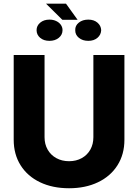

<svg xmlns="http://www.w3.org/2000/svg" viewBox="-20 -1003 743 1033"><path d="M649.4 -707V-251Q649.4 -172.9 612.1 -113.8Q574.7 -54.7 507.3 -22.5Q439.9 9.8 351.6 9.8Q262.7 9.8 195.3 -22.5Q127.9 -54.7 90.8 -113.8Q53.7 -172.9 53.7 -251V-707H219.7V-264.6Q219.7 -227.5 236.3 -198.2Q252.9 -168.9 283 -152.3Q313 -135.7 351.6 -135.7Q390.1 -135.7 419.9 -152.3Q449.7 -168.9 466.1 -198.2Q482.4 -227.5 482.4 -264.6V-707ZM397.5 -896.5H315.4L227.5 -983.4H335ZM246.1 -897.5Q266.1 -897.5 282.2 -889.9Q298.3 -882.3 307.4 -869.4Q316.4 -856.4 316.4 -840.8Q316.4 -815.9 296.4 -799.6Q276.4 -783.2 246.1 -783.2Q215.3 -783.2 196 -799.6Q176.8 -815.9 176.8 -840.8Q176.8 -864.7 196.3 -881.1Q215.8 -897.5 246.1 -897.5ZM455.1 -897.5Q485.4 -897.5 504.4 -881.1Q523.4 -864.7 524.4 -840.8Q523.4 -815.9 504.4 -799.6Q485.4 -783.2 455.1 -783.2Q424.3 -783.2 404.3 -799.6Q384.3 -815.9 384.8 -840.8Q383.8 -865.2 404.1 -881.3Q424.3 -897.5 455.1 -897.5Z"/></svg>

Font: Pretendard GOV ExtraBold
Style: Regular
Weight: 800
Designer: Base glyphs from Inter by Rasmus Andersson; Hangeul glyphs from Noto Sans CJK(Source Han Sans) by Jang Soo-young and Kan
Foundry: Kil Hyung-jin
Version: Version 1.309